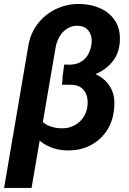

<svg xmlns="http://www.w3.org/2000/svg" viewBox="-38 -741 642 959"><path d="M281.2 -392.6 337.9 -392.1Q394.5 -390.6 440.4 -369.9Q486.3 -349.1 511.7 -308.1Q537.1 -267.1 532.7 -206.1Q528.3 -140.1 497.1 -91.1Q465.8 -42 414.1 -15.1Q362.3 11.7 296.4 10.3Q252.4 9.3 215.6 -5.4Q178.7 -20 151.9 -46.6Q125 -73.2 111.1 -109.9Q97.2 -146.5 99.1 -190.9L150.4 -197.3Q148.4 -163.1 166.3 -141.6Q184.1 -120.1 212.6 -110.1Q241.2 -100.1 271 -100.1Q303.7 -99.6 331.1 -113.3Q358.4 -127 376 -151.4Q393.6 -175.8 398.4 -208Q402.3 -237.8 395.5 -262Q388.7 -286.1 370.4 -301Q352.1 -315.9 320.3 -317.4L271 -317.9ZM360.8 -721.2Q418.5 -720.2 465.1 -698.5Q511.7 -676.8 538.1 -635.3Q564.5 -593.8 560.5 -532.2Q556.6 -472.7 522.7 -431.9Q488.8 -391.1 438 -370.1Q387.2 -349.1 332.5 -349.1H273.4L282.7 -418.5L311 -418Q342.8 -418.5 365.7 -431.9Q388.7 -445.3 402.1 -469Q415.5 -492.7 419.4 -523.4Q421.9 -546.9 415.3 -566.7Q408.7 -586.4 392.8 -598.9Q377 -611.3 351.6 -612.3Q321.3 -613.3 297.9 -598.4Q274.4 -583.5 259.8 -558.8Q245.1 -534.2 240.2 -506.3L119.6 197.8H-17.6L102.5 -505.9Q111.8 -570.8 148.4 -619.6Q185.1 -668.5 240.5 -695.3Q295.9 -722.2 360.8 -721.2Z"/></svg>

Font: Roboto
Style: Bold Italic
Weight: 700
Italic angle: -12°
Designer: Christian Robertson
Foundry: Google
Version: Version 3.0